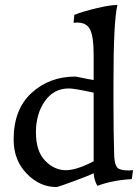

<svg xmlns="http://www.w3.org/2000/svg" viewBox="-20 -735 562 775"><path d="M358 -412V-516Q358 -584 344.5 -614Q331 -644 291 -644Q283 -644 277 -643L280 -675Q312 -688 368 -701.5Q424 -715 454 -715Q438 -650 438 -401V-323Q438 -197 441 -104Q443 -70 453.5 -58.5Q464 -47 500 -47Q509 -47 517 -48L512 -12Q436 -8 373 15Q360 -7 358 -36Q341 -27 277.5 -3.5Q214 20 208 20Q140 20 87.5 -34.5Q35 -89 35 -172Q35 -293 107 -359.5Q179 -426 285 -426Q287 -426 301 -423Q315 -420 332 -416.5Q349 -413 358 -412ZM246 -48Q289 -48 358 -84V-361Q280 -378 258 -378Q197 -378 161 -326.5Q125 -275 125 -201Q125 -125 162 -86.5Q199 -48 246 -48Z"/></svg>

Font: Darwin Serif Regular ALPHA
Style: Regular
Weight: 400
Designer: Emily de Oliveira Santos
Version: Version 0.1